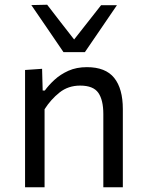

<svg xmlns="http://www.w3.org/2000/svg" viewBox="-20 -792 613 812"><path d="M86 0V-496L158 -501L160.5 -409H169.5Q185.5 -431.5 210.5 -454.5Q235.5 -477.5 269.5 -492.8Q303.5 -508 347.5 -508Q426.5 -508 463 -462.5Q499.5 -417 499.5 -330.5V0H417V-309.5Q417 -369 395.8 -399.5Q374.5 -430 319 -430Q268.5 -430 231.8 -400.8Q195 -371.5 168.5 -330V0ZM248.5 -571.5Q214.5 -621.5 180.5 -671.2Q146.5 -721 112.5 -770.5L179.5 -772Q208 -735 236.2 -698.5Q264.5 -662 293.5 -625Q322.5 -661.5 350.5 -697.5Q378.5 -733.5 407.5 -770H474.5Q441 -720.5 407 -671Q373 -621.5 339 -571.5Z"/></svg>

Font: Heraclito
Style: Regular
Weight: 400
Designer: Kostas Bartsokas (font) & Cristiano Sobral (main changes)
Foundry: Kostas Bartsokas (font) & Cristiano Sobral (main changes)
Version: Version 1.00;July 8, 2020;FontCreator 13.0.0.2655 64-bit